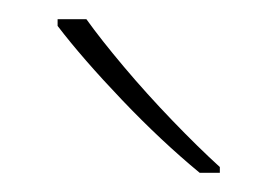

<svg xmlns="http://www.w3.org/2000/svg" viewBox="-20 -786 289 200"><path d="M70 -766Q85 -745 109 -716.5Q133 -688 160 -660Q187 -632 209 -612V-606H188Q148 -639 107 -682Q66 -725 40 -759V-766Z"/></svg>

Font: Noto Sans Oriya Thin
Style: Regular
Weight: 100
Designer: Amélie Bonet and Sol Matas
Foundry: Google LLC
Version: Version 2.006; ttfautohint (v1.8.4.7-5d5b)